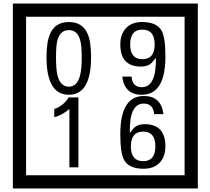

<svg xmlns="http://www.w3.org/2000/svg" viewBox="-20 -980 1195 1090"><path d="M1103 90H53V-960H1103ZM1028 15V-885H128V15ZM497 -656Q497 -442 371 -442Q244 -442 244 -656Q244 -744 265 -789Q294 -855 371 -855Q448 -855 477 -789Q497 -745 497 -656ZM444 -656Q444 -723 435 -752Q420 -809 371 -809Q322 -809 306 -752Q298 -723 298 -656Q298 -587 306 -553Q322 -488 371 -488Q419 -488 435 -554Q444 -587 444 -656ZM919 -658Q919 -442 784 -442Q687 -442 674 -545H727Q731 -485 785 -485Q868 -485 865 -652Q844 -625 834 -617Q814 -602 780 -602Q663 -602 663 -728Q663 -786 695.5 -820.5Q728 -855 786 -855Q870 -855 898 -805Q919 -766 919 -658ZM858 -728Q858 -812 788 -812Q719 -812 719 -728Q719 -644 788 -644Q858 -644 858 -728ZM425 -30H374V-361Q328 -323 288 -315V-361Q339 -378 370 -427H425ZM919 -149Q919 -91 886.5 -56.5Q854 -22 795 -22Q711 -22 684 -73Q663 -111 663 -219Q663 -435 797 -435Q895 -435 908 -332H855Q850 -392 796 -392Q713 -392 717 -225Q738 -253 748 -260Q768 -275 801 -275Q919 -275 919 -149ZM862 -149Q862 -233 793 -233Q723 -233 723 -149Q723 -65 793 -65Q862 -65 862 -149Z"/></svg>

Font: Unicode BMP Fallback SIL
Style: Regular
Weight: 400
Foundry: NRSI, SIL International
Version: Version 5.1 Based on Unicode 5.1